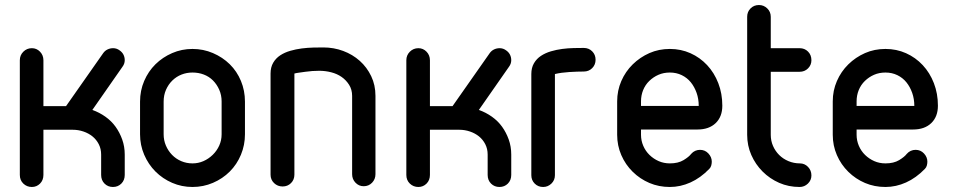

<svg xmlns="http://www.w3.org/2000/svg" viewBox="-20 -745 3797 765"><path d="M153 -48Q153 -27 139.5 -13.5Q126 0 107 0Q87 0 73 -13.5Q59 -27 59 -48V-505Q59 -525 73 -539Q87 -553 107 -553Q126 -553 139.5 -539Q153 -525 153 -505V-322H243L391 -533Q398 -543 408.5 -548Q419 -553 431 -553Q445 -553 457 -544Q467 -537 472 -527Q477 -517 477 -505Q477 -491 468 -479L348 -307Q376 -297 400 -280Q424 -263 440.5 -240Q457 -217 467 -189Q477 -161 477 -129V-48Q477 -27 463.5 -13.5Q450 0 430 0Q410 0 396.5 -13.5Q383 -27 383 -48V-129Q383 -152 373.5 -170.5Q364 -189 348.5 -201.5Q333 -214 312.5 -221Q292 -228 270 -228H153Z M538 -340Q538 -384 554.5 -422.5Q571 -461 599.5 -489Q628 -517 666 -533.5Q704 -550 747 -550Q790 -550 828.5 -533.5Q867 -517 895.5 -489Q924 -461 940 -422.5Q956 -384 956 -340V-210Q956 -167 940 -128.5Q924 -90 895.5 -61.5Q867 -33 828.5 -16.5Q790 0 747 0Q704 0 666 -16.5Q628 -33 599.5 -61.5Q571 -90 554.5 -128.5Q538 -167 538 -210ZM632 -210Q632 -186 641 -165Q650 -144 665.5 -128Q681 -112 702 -103Q723 -94 747 -94Q770 -94 790.5 -103Q811 -112 827.5 -128Q844 -144 853.5 -165Q863 -186 863 -210V-341Q863 -366 853.5 -387.5Q844 -409 828.5 -424.5Q813 -440 792 -448Q771 -456 747 -456Q724 -456 703.5 -448Q683 -440 667 -424.5Q651 -409 641.5 -387.5Q632 -366 632 -340Z M1153 -49Q1153 -29 1139.5 -15.5Q1126 -2 1106 -2Q1086 -2 1072 -15.5Q1058 -29 1058 -49V-452Q1058 -477 1068.5 -495Q1079 -513 1096.5 -524.5Q1114 -536 1136.5 -542.5Q1159 -549 1182.5 -552Q1206 -555 1228.5 -555.5Q1251 -556 1268 -556Q1310 -556 1347.5 -542Q1385 -528 1413.5 -502.5Q1442 -477 1459 -441.5Q1476 -406 1476 -363V-51Q1476 -31 1462.5 -17Q1449 -3 1429 -3Q1410 -3 1396.5 -17Q1383 -31 1383 -51V-363Q1383 -388 1371 -407Q1359 -426 1341 -438.5Q1323 -451 1299.5 -457Q1276 -463 1252 -463Q1239 -463 1224.5 -462Q1210 -461 1196.5 -459Q1183 -457 1171.5 -455.5Q1160 -454 1153 -452Z M1693 -48Q1693 -27 1679.5 -13.5Q1666 0 1647 0Q1627 0 1613 -13.5Q1599 -27 1599 -48V-505Q1599 -525 1613 -539Q1627 -553 1647 -553Q1666 -553 1679.5 -539Q1693 -525 1693 -505V-322H1783L1931 -533Q1938 -543 1948.5 -548Q1959 -553 1971 -553Q1985 -553 1997 -544Q2007 -537 2012 -527Q2017 -517 2017 -505Q2017 -491 2008 -479L1888 -307Q1916 -297 1940 -280Q1964 -263 1980.5 -240Q1997 -217 2007 -189Q2017 -161 2017 -129V-48Q2017 -27 2003.5 -13.5Q1990 0 1970 0Q1950 0 1936.5 -13.5Q1923 -27 1923 -48V-129Q1923 -152 1913.5 -170.5Q1904 -189 1888.5 -201.5Q1873 -214 1852.5 -221Q1832 -228 1810 -228H1693Z M2191 -47Q2191 -27 2177 -13.5Q2163 0 2144 0Q2124 0 2110.5 -13.5Q2097 -27 2097 -47V-450Q2097 -475 2107.5 -493Q2118 -511 2135.5 -522.5Q2153 -534 2175 -540.5Q2197 -547 2220 -550Q2243 -553 2266 -553.5Q2289 -554 2306 -554Q2326 -554 2339.5 -540.5Q2353 -527 2353 -507Q2353 -487 2339.5 -473.5Q2326 -460 2306 -460Q2281 -460 2248.5 -458Q2216 -456 2191 -450Z M2534 -323H2630H2694H2731H2751H2759H2764Q2764 -351 2755.5 -375Q2747 -399 2732.5 -417Q2718 -435 2696.5 -445.5Q2675 -456 2649 -456Q2624 -456 2603.5 -447Q2583 -438 2567 -422.5Q2551 -407 2542.5 -386Q2534 -365 2534 -341ZM2734 -132Q2741 -140 2750 -144Q2759 -148 2769 -148Q2789 -148 2802.5 -133.5Q2816 -119 2816 -101Q2816 -94 2814 -86Q2812 -78 2806 -72Q2771 -36 2731 -18Q2691 0 2649 0Q2605 0 2567.5 -16Q2530 -32 2501 -60.5Q2472 -89 2455.5 -127Q2439 -165 2439 -208V-341Q2439 -384 2455.5 -422Q2472 -460 2501 -488.5Q2530 -517 2567.5 -533.5Q2605 -550 2649 -550Q2693 -550 2731 -533Q2769 -516 2797.5 -485.5Q2826 -455 2842 -413.5Q2858 -372 2858 -324Q2858 -280 2831.5 -254.5Q2805 -229 2759 -229H2534V-208Q2534 -185 2543 -164Q2552 -143 2568 -127.5Q2584 -112 2604.5 -103Q2625 -94 2649 -94Q2682 -94 2703.5 -107Q2725 -120 2734 -132Z M2957 -678Q2957 -698 2970.5 -711.5Q2984 -725 3004 -725Q3023 -725 3037 -711.5Q3051 -698 3051 -678V-553H3166Q3186 -553 3199.5 -539.5Q3213 -526 3213 -505Q3213 -486 3199.5 -472.5Q3186 -459 3166 -459H3051V-208Q3051 -184 3060 -163.5Q3069 -143 3084.5 -127.5Q3100 -112 3121.5 -103Q3143 -94 3167 -94Q3186 -94 3199.5 -80Q3213 -66 3213 -46Q3213 -27 3199 -13.5Q3185 0 3166 0Q3122 0 3084.5 -16.5Q3047 -33 3018.5 -61.5Q2990 -90 2973.5 -127.5Q2957 -165 2957 -208Z M3393 -323H3489H3553H3590H3610H3618H3623Q3623 -351 3614.5 -375Q3606 -399 3591.5 -417Q3577 -435 3555.5 -445.5Q3534 -456 3508 -456Q3483 -456 3462.5 -447Q3442 -438 3426 -422.5Q3410 -407 3401.5 -386Q3393 -365 3393 -341ZM3593 -132Q3600 -140 3609 -144Q3618 -148 3628 -148Q3648 -148 3661.5 -133.5Q3675 -119 3675 -101Q3675 -94 3673 -86Q3671 -78 3665 -72Q3630 -36 3590 -18Q3550 0 3508 0Q3464 0 3426.5 -16Q3389 -32 3360 -60.5Q3331 -89 3314.5 -127Q3298 -165 3298 -208V-341Q3298 -384 3314.5 -422Q3331 -460 3360 -488.5Q3389 -517 3426.5 -533.5Q3464 -550 3508 -550Q3552 -550 3590 -533Q3628 -516 3656.5 -485.5Q3685 -455 3701 -413.5Q3717 -372 3717 -324Q3717 -280 3690.5 -254.5Q3664 -229 3618 -229H3393V-208Q3393 -185 3402 -164Q3411 -143 3427 -127.5Q3443 -112 3463.5 -103Q3484 -94 3508 -94Q3541 -94 3562.5 -107Q3584 -120 3593 -132Z"/></svg>

Font: VDS
Style: Regular
Weight: 400
Designer: artmaker
Foundry: artmaker
Version: Version 1.000 2009 initial release